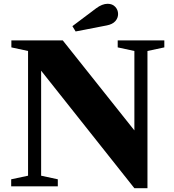

<svg xmlns="http://www.w3.org/2000/svg" viewBox="-20 -983 918 1013"><path d="M758 -714V10H689L197 -610V-56L285 -37V0H39V-37L128 -56V-714L40 -733V-770H311L689 -295V-714L601 -733V-770H847V-733ZM379 -817 362 -845 487 -939Q519 -963 548 -963Q573 -963 588 -947Q603 -931 603 -909Q603 -888 588.5 -871.5Q574 -855 544 -849Z"/></svg>

Font: Libre Caslon Text
Style: Bold
Weight: 700
Designer: Pablo Impallari, Rodrigo Fuenzalida
Foundry: Pablo Impallari, Rodrigo Fuenzalida
Version: Version 1.002